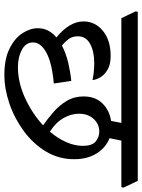

<svg xmlns="http://www.w3.org/2000/svg" viewBox="94 -754 650 878"><g transform="rotate(90 419.0 -315.0)"><path d="M322 -10Q250 -10 202.5 -33.5Q155 -57 132 -92.5Q109 -128 109 -163Q109 -190 120.5 -211Q132 -232 151 -248Q78 -308 78 -372Q78 -425 121 -460.5Q164 -496 236 -496Q275 -496 298.5 -482Q322 -468 333.5 -449Q345 -430 346 -413Q333 -416 311.5 -418.5Q290 -421 269 -421Q215 -421 180.5 -402Q146 -383 146 -346Q146 -321 158.5 -304Q171 -287 188 -273Q224 -292 267 -302Q310 -312 350 -316L362 -236Q269 -228 221.5 -202.5Q174 -177 174 -141Q174 -108 207.5 -90Q241 -72 287 -72Q357 -72 428 -104.5Q499 -137 553 -187Q523 -208 492.5 -234.5Q462 -261 441.5 -295Q421 -329 421 -372Q421 -426 453 -458.5Q485 -491 533 -498L542 -545H63L32 -610L34 -620H807L838 -555L836 -545H623L612 -491Q655 -474 681.5 -432Q708 -390 708 -329Q708 -258 672.5 -199.5Q637 -141 579 -98.5Q521 -56 453.5 -33Q386 -10 322 -10ZM582 -218Q612 -253 629.5 -292Q647 -331 647 -369Q647 -411 627 -427.5Q607 -444 582 -444Q548 -444 524 -418.5Q500 -393 500 -351Q500 -316 519.5 -281Q539 -246 582 -218Z"/></g></svg>

Font: Tiro Devanagari Hindi
Style: Italic
Weight: 400
Italic angle: -11°
Designer: Devanagari: John Hudson & Fiona Ross, assisted by Paul Hanslow. Latin: John Hudson with Paul Hanslow, assisted by Kaja S
Foundry: Tiro Typeworks Ltd.
Version: Version 1.52